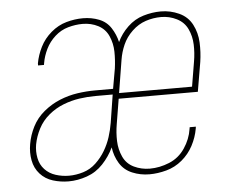

<svg xmlns="http://www.w3.org/2000/svg" viewBox="-44 -590 808 650"><g transform="rotate(-5 360.0 -265.0)"><path d="M164 8Q195 8 226.5 -3Q258 -14 281.5 -39Q305 -64 319 -94Q323 -64 338 -39.5Q353 -15 380.5 -3.5Q408 8 439 8Q467 8 496.5 0Q526 -8 550 -28Q574 -48 588.5 -75.5Q603 -103 608 -132L609 -139H588Q588 -136 587 -133Q582 -99 561.5 -68.5Q541 -38 508 -24.5Q475 -11 442 -11Q413 -11 388 -23Q363 -35 351.5 -60Q340 -85 339 -113.5Q338 -142 343 -171L357 -256H626L643 -356Q648 -389 646.5 -422Q645 -455 630.5 -483Q616 -511 586.5 -524.5Q557 -538 525 -538Q525 -538 525 -538Q525 -538 525 -538H524Q495 -538 465 -529Q435 -520 411.5 -497.5Q388 -475 375 -447Q369 -473 354.5 -495.5Q340 -518 314.5 -528Q289 -538 260 -538Q232 -538 203.5 -530Q175 -522 151 -501.5Q127 -481 113.5 -454Q100 -427 95 -399Q95 -395 95 -392H115Q116 -395 116 -398Q120 -422 131.5 -445.5Q143 -469 163 -487Q183 -505 208 -512Q233 -519 257 -519Q286 -519 310 -506.5Q334 -494 345 -469Q356 -444 356.5 -416Q357 -388 353 -359L341 -291H280Q250 -291 219.5 -286.5Q189 -282 159.5 -270Q130 -258 104.5 -237Q79 -216 64.5 -187.5Q50 -159 45 -129Q40 -101 45 -74Q50 -47 67.5 -27.5Q85 -8 111 0Q137 8 164 8ZM360 -275 378 -386Q382 -412 393 -437Q404 -462 425 -482Q446 -502 471.5 -510.5Q497 -519 524 -519Q552 -519 577 -506.5Q602 -494 613.5 -469.5Q625 -445 626 -416.5Q627 -388 622 -359L608 -275ZM167 -11Q144 -11 122 -18Q100 -25 85 -41Q70 -57 65.5 -80Q61 -103 65 -126Q70 -153 83.5 -179Q97 -205 120 -224Q143 -243 170 -253.5Q197 -264 224.5 -268Q252 -272 280 -272H338L323 -177Q319 -153 311.5 -129.5Q304 -106 291 -84Q278 -62 259 -44Q240 -26 215.5 -18.5Q191 -11 167 -11Z"/></g></svg>

Font: Iosevka Sparkle Thin
Style: Italic
Weight: 100
Italic angle: -9°
Designer: Belleve Invis
Foundry: Belleve Invis
Version: Version 4.5.0; ttfautohint (v1.8.3)